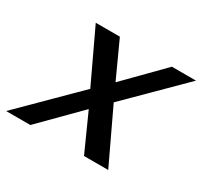

<svg xmlns="http://www.w3.org/2000/svg" viewBox="-180 -697 901 855"><g transform="rotate(30 270.5 -270.0)"><path d="M-62.3 0H62.2L252 -191.5L338.2 0H462.7L333.3 -273L602.3 -540H478.3L295.6 -354.5L210.8 -540H86.8L212.8 -273Z"/></g></svg>

Font: Manrope
Style: SemiBoldItalic
Weight: 600
Italic angle: -15°
Designer: Mikhail Sharanda
Foundry: Mikhail Sharanda
Version: Version 4.502;hotconv 1.0.109;makeotfexe 2.5.65596